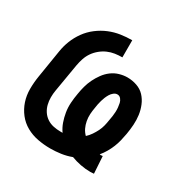

<svg xmlns="http://www.w3.org/2000/svg" viewBox="-131 -654 761 778"><g transform="rotate(30 250.0 -264.5)"><path d="M390 9Q367 9 344 4.5Q321 0 300 -8Q276 1 251 4.5Q226 8 202 8Q172 8 143 2.5Q114 -3 89 -17Q64 -31 46.5 -53.5Q29 -76 20 -103Q11 -130 11 -160Q11 -190 16 -221L37 -351Q41 -377 51 -402.5Q61 -428 77.5 -451Q94 -474 117 -491.5Q140 -509 165.5 -519.5Q191 -530 217.5 -534Q244 -538 271 -538V-458Q254 -458 237 -455.5Q220 -453 204 -446Q188 -439 174 -427.5Q160 -416 150 -401.5Q140 -387 134.5 -370.5Q129 -354 126 -337L104 -207Q101 -190 101 -173Q101 -156 105 -140Q109 -124 118 -110.5Q127 -97 140.5 -88Q154 -79 170.5 -75.5Q187 -72 204 -72Q206 -72 208.5 -72Q211 -72 214 -72Q202 -89 195 -109Q188 -129 184.5 -150.5Q181 -172 182.5 -194.5Q184 -217 188 -239Q191 -258 196 -276.5Q201 -295 209.5 -312.5Q218 -330 230 -346.5Q242 -363 258 -375Q274 -387 293 -392.5Q312 -398 330 -398Q353 -398 374.5 -390.5Q396 -383 410.5 -367.5Q425 -352 433.5 -331.5Q442 -311 445 -289Q448 -267 446.5 -244Q445 -221 441 -198Q438 -181 434 -164.5Q430 -148 423.5 -132Q417 -116 408 -100.5Q399 -85 388 -72Q389 -72 390 -71.5Q391 -71 393 -71Q395 -71 397.5 -71.5Q400 -72 402 -72L407 8Q403 8 398.5 8.5Q394 9 390 9ZM302 -108Q313 -118 321.5 -130.5Q330 -143 336.5 -156Q343 -169 346.5 -183Q350 -197 352 -211Q354 -221 355.5 -231.5Q357 -242 357.5 -252.5Q358 -263 357 -273Q356 -283 354 -292.5Q352 -302 345.5 -310Q339 -318 329 -318Q320 -318 312 -311.5Q304 -305 299 -296.5Q294 -288 290.5 -279.5Q287 -271 284.5 -262Q282 -253 280 -244Q278 -235 277 -226Q274 -210 273 -194Q272 -178 275 -162Q278 -146 284.5 -132.5Q291 -119 302 -108Z"/></g></svg>

Font: Iosevka Slab Medium
Style: Italic
Weight: 500
Italic angle: -9°
Monospace: yes
Designer: Belleve Invis
Foundry: Belleve Invis
Version: Version 11.1.0; ttfautohint (v1.8.3)